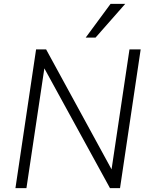

<svg xmlns="http://www.w3.org/2000/svg" viewBox="-20 -975 775 995"><path d="M60 0 167 -719H219L566 -83H556L651 -719H709L602 0H550L202 -635H212L117 0ZM424 -780 553 -955H629L475 -780Z"/></svg>

Font: Nunitoga
Style: Light Italic
Weight: 300
Italic angle: -9°
Designer: Vernon Adams
Foundry: Vernon Adams
Version: Version 1.0